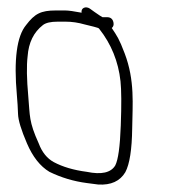

<svg xmlns="http://www.w3.org/2000/svg" viewBox="-20 -493 467 514"><path d="M245.5 -416C277.8 -375.2 296.8 -328.4 302.6 -275.6C305.1 -252 305.4 -212.3 303.3 -156.4C301.3 -100.5 296.3 -65 288.5 -50C276.8 -30.6 251.4 -24.9 212.3 -33C177.5 -37.5 148 -46.2 124 -59C106 -68.8 92.5 -85.5 83.7 -109C57 -167.9 60.4 -181.9 55.7 -235C51.5 -281.5 50.9 -317.2 53.9 -342C56.5 -378.8 70.2 -406.8 95 -426C102.8 -432 115.9 -435 134.4 -435H155.4C172.4 -435 189.5 -432.5 206.9 -427.5C220.5 -423.6 245 -419.3 245.5 -416ZM129.4 -465C89.2 -465 72.9 -456.2 49.9 -426C24.9 -396 16.6 -333.3 25.2 -238C26.7 -220.7 27.8 -203.8 28.3 -187.5C28.8 -171.2 36.7 -145.1 52.2 -109.1C67.6 -73.2 87.6 -47.8 112.3 -33C143.8 -17.6 177.1 -7.6 212.3 -3L243 1C277 3 301.2 -8 315.5 -32C327.1 -53.7 333.2 -92.9 333.9 -149.5C334.7 -213 341.5 -277.1 313.7 -350.2C299 -389.2 293.2 -397 279.2 -418C283.3 -421.3 284.9 -426 283.9 -432C282.2 -442 276.4 -447 266.4 -447H254.4C251.5 -448.3 244.4 -453 233 -461L220.5 -470C209.8 -477.2 196.2 -472.1 198.4 -459C177.7 -463 162.9 -465 153.9 -465Z"/></svg>

Font: MewTooHand
Style: WideLta
Weight: 400
Designer: Mew Too, Robert Jablonski
Version: Version 0.77